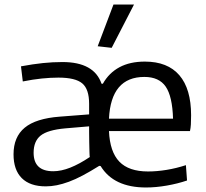

<svg xmlns="http://www.w3.org/2000/svg" viewBox="-20 -821 913 851"><path d="M413 -616 483 -801H574L475 -609ZM627 10Q484 10 426 -85L420 -86Q380 -61 347 -43.5Q314 -26 285.5 -15.5Q257 -5 232 0Q207 5 183 5Q113 5 76.5 -31.5Q40 -68 40 -137Q40 -214 89.5 -255Q139 -296 245 -304L375 -314V-361Q375 -426 344.5 -451.5Q314 -477 239 -477Q204 -477 165 -473Q126 -469 81 -460L73 -527Q127 -537 170.5 -541.5Q214 -546 257 -546Q397 -546 430 -450H436Q463 -498 509.5 -523Q556 -548 622 -548Q723 -548 775 -487.5Q827 -427 827 -310Q827 -286 826 -269.5Q825 -253 822 -240H463Q467 -148 509 -104.5Q551 -61 636 -61Q675 -61 718 -68Q761 -75 804 -89L809 -21Q768 -7 719.5 1.5Q671 10 627 10ZM216 -62Q251 -62 291.5 -78Q332 -94 378 -125Q377 -128 376.5 -148Q376 -168 375.5 -192Q375 -216 375 -236.5Q375 -257 375 -261L269 -252Q191 -245 160 -220Q129 -195 129 -144Q129 -62 216 -62ZM747 -295Q744 -394 714.5 -437Q685 -480 620 -480Q472 -480 463 -295Z"/></svg>

Font: Encode Sans Normal
Style: Regular
Weight: 400
Designer: Pablo Impallari, Andres Torresi
Foundry: Pablo Impallari, Andres Torresi
Version: Version 1.000; ttfautohint (v1.00) -l 8 -r 50 -G 200 -x 14 -